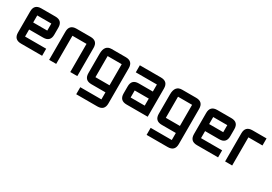

<svg xmlns="http://www.w3.org/2000/svg" viewBox="24 -1300 3272 2307"><g transform="rotate(30 1660.0 -146.0)"><path d="M146.5 -488.3H341.8Q439.5 -488.3 439.5 -390.6V-293Q439.5 -195.3 341.8 -195.3H146.5V-97.7H439.5V0H146.5Q48.8 0 48.8 -97.7V-390.6Q48.8 -488.3 146.5 -488.3ZM341.8 -390.6H146.5V-293H341.8Z M830.1 -390.6H634.8V0H537.1V-390.6Q537.1 -488.3 634.8 -488.3H830.1Q927.7 -488.3 927.7 -390.6V0H830.1Z M1318.4 195.3H1025.4V97.7H1318.4V0H1123Q1025.4 0 1025.4 -97.7V-366.2Q1025.4 -488.3 1123 -488.3H1318.4Q1416 -488.3 1416 -390.6V97.7Q1416 195.3 1318.4 195.3ZM1123 -97.7H1318.4V-390.6H1123Z M1904.3 0H1611.3Q1513.7 0 1513.7 -97.7V-195.3Q1513.7 -293 1611.3 -293H1806.6V-390.6H1513.7V-488.3H1806.6Q1904.3 -488.3 1904.3 -390.6ZM1611.3 -97.7H1806.6V-195.3H1611.3Z M2294.9 195.3H2002V97.7H2294.9V0H2099.6Q2002 0 2002 -97.7V-366.2Q2002 -488.3 2099.6 -488.3H2294.9Q2392.6 -488.3 2392.6 -390.6V97.7Q2392.6 195.3 2294.9 195.3ZM2099.6 -97.7H2294.9V-390.6H2099.6Z M2587.9 -488.3H2783.2Q2880.9 -488.3 2880.9 -390.6V-293Q2880.9 -195.3 2783.2 -195.3H2587.9V-97.7H2880.9V0H2587.9Q2490.2 0 2490.2 -97.7V-390.6Q2490.2 -488.3 2587.9 -488.3ZM2783.2 -390.6H2587.9V-293H2783.2Z M3076.2 -488.3H3271.5V-390.6H3076.2V0H2978.5V-390.6Q2978.5 -488.3 3076.2 -488.3Z"/></g></svg>

Font: BabelStone Runic Dotted
Style: Regular
Weight: 400
Designer: Andrew West
Foundry: BabelStone
Version: Version 3.003 March 14, 2022